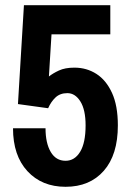

<svg xmlns="http://www.w3.org/2000/svg" viewBox="-20 -706 496 738"><path d="M232 12Q141 12 85.5 -48Q30 -108 30 -213H155Q155 -156 175 -122Q195 -88 232 -88Q267 -88 288 -122.5Q309 -157 309 -224Q309 -284 289 -316Q269 -348 239 -348Q211 -348 193.5 -331.5Q176 -315 165 -290L49 -306L72 -686H404V-574H178L168 -412Q183 -424 206.5 -435Q230 -446 266 -446Q313 -446 350.5 -422Q388 -398 410.5 -349Q433 -300 433 -224Q433 -111 379 -49.5Q325 12 232 12Z"/></svg>

Font: Archivo Narrow
Style: Bold
Weight: 700
Designer: Hector Gatti
Foundry: Omnibus-Type
Version: Version 3.002